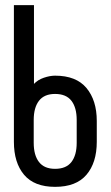

<svg xmlns="http://www.w3.org/2000/svg" viewBox="-20 -720 430 746"><path d="M111 -165Q111 -117 131.5 -90.5Q152 -64 194 -64Q237 -64 257.5 -90.5Q278 -117 278 -165V-254Q278 -302 257.5 -328.5Q237 -355 194 -355Q152 -355 131.5 -328.5Q111 -302 111 -254ZM112 -700V-394Q127 -410 150.5 -418Q174 -426 194 -426Q276 -426 316 -378Q356 -330 356 -250V-169Q356 -88 316 -41Q276 6 194 6Q113 6 73.5 -41Q34 -88 34 -169V-700Z"/></svg>

Font: Bebas Neue Regular
Style: Regular
Weight: 400
Designer: Ryoichi Tsunekawa & LGV (GE)
Foundry: Free Software Foundation, Inc.
Version: Version 1.003 August 13, 2016